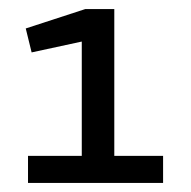

<svg xmlns="http://www.w3.org/2000/svg" viewBox="-20 -825 422 425"><path d="M161 -423V-733L50 -709L37 -762L169 -805H233V-423ZM42 -480H341V-420H42Z"/></svg>

Font: REM Medium Light
Style: Regular
Weight: 300
Version: Version 1.005;gftools[0.9.28]